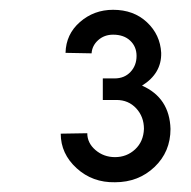

<svg xmlns="http://www.w3.org/2000/svg" viewBox="-20 -770 389 392"><path d="M214.8 -397.9Q168.9 -397 136.5 -426.5Q104 -456.1 104 -497.1L158.2 -498Q158.2 -478 175 -463.6Q191.9 -449.2 214.8 -449.2Q238.8 -449.2 255.9 -465.1Q272.9 -481 273.9 -506.8Q273.9 -531.7 258.1 -548.8Q242.2 -565.9 217.8 -565.9H189.9V-609.9H213.9Q233.9 -609.9 246.3 -623Q258.8 -636.2 258.8 -655.8Q258.8 -674.8 245.8 -687Q232.9 -699.2 210.9 -699.2Q192.9 -699.2 180.4 -688Q168 -676.8 167 -661.1L113.8 -662.1Q114.7 -700.2 143.3 -725.1Q171.9 -750 210.9 -750Q252.9 -750 280 -724.6Q307.1 -699.2 309.1 -662.1Q310.1 -620.1 270 -595.2Q326.2 -570.3 328.1 -506.8Q328.1 -460 295.4 -429Q262.7 -397.9 214.8 -397.9Z"/></svg>

Font: Oakes Grotesk
Style: SemiBold
Weight: 600
Designer: Samuel Oakes
Foundry: Samuel Oakes
Version: Version 1.0 | wf-rip DC20170320